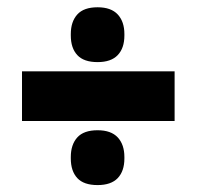

<svg xmlns="http://www.w3.org/2000/svg" viewBox="-20 -580 554 541"><path d="M472 -239H42V-379H472ZM255 -58.5Q216 -58.5 197.8 -78.2Q179.5 -98 179.5 -133.5V-137.5Q179.5 -172.5 197.8 -192.8Q216 -213 255 -213Q293 -213 311.8 -192.8Q330.5 -172.5 330.5 -137.5V-133.5Q330.5 -98 311.8 -78.2Q293 -58.5 255 -58.5ZM255 -405Q216 -405 197.8 -424.8Q179.5 -444.5 179.5 -480V-484Q179.5 -519 197.8 -539.2Q216 -559.5 255 -559.5Q293 -559.5 311.8 -539.2Q330.5 -519 330.5 -484V-480Q330.5 -444.5 311.8 -424.8Q293 -405 255 -405Z"/></svg>

Font: Anek Devanagari Medium ExtraBold
Style: Regular
Weight: 800
Version: Version 1.003